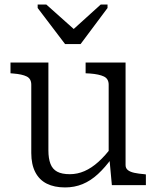

<svg xmlns="http://www.w3.org/2000/svg" viewBox="-20 -811 686 841"><path d="M265 -618H333L451 -776V-791H421L273 -657L331 -659L183 -791H145V-776ZM192 -537V-152Q192 -117 201 -93.5Q210 -70 230.5 -59Q251 -48 286 -48Q319 -48 350 -61.5Q381 -75 411 -102Q441 -129 470 -168L471 -120Q441 -78 409 -48.5Q377 -19 341.5 -4.5Q306 10 265 10Q218 10 185 -6.5Q152 -23 134.5 -57Q117 -91 117 -141V-440Q117 -466 97 -476Q77 -486 38 -489L26 -490V-537ZM530 -537V-88Q530 -74 540 -66Q550 -58 568.5 -54Q587 -50 612 -48L619 -47V0H470L459 -119L456 -125V-440Q456 -466 435 -476Q414 -486 374 -489L355 -490V-537Z"/></svg>

Font: Roboto Serif 20pt Light
Style: Regular
Weight: 300
Version: Version 1.008